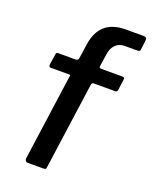

<svg xmlns="http://www.w3.org/2000/svg" viewBox="-139 -819 712 897"><g transform="rotate(20 216.5 -371.0)"><path d="M389 -530Q395 -530 398 -527Q401 -524 399 -518L392 -464Q390 -454 379 -454H273Q265 -454 263 -442L203 -12Q202 -4 199.5 -2Q197 0 190 0H110Q104 0 100 -5Q96 -10 97 -17L157 -447Q159 -454 152 -454H60Q54 -454 52.5 -458Q51 -462 51 -468L59 -520Q60 -526 62 -528Q64 -530 71 -530H157Q163 -530 167 -534Q171 -538 171 -545L181 -614Q190 -677 226.5 -709.5Q263 -742 329 -742H417Q425 -742 429.5 -738.5Q434 -735 433 -727L427 -677Q426 -668 414 -668H351Q322 -668 304.5 -650Q287 -632 283 -601L274 -539Q273 -530 283 -530H389Z"/></g></svg>

Font: Libre Franklin Medium
Style: Italic
Weight: 500
Italic angle: -8°
Designer: Pablo Impallari, Rodrigo Fuenzalida, Nhung Nguyen
Foundry: Impallari Type
Version: Version 3.000